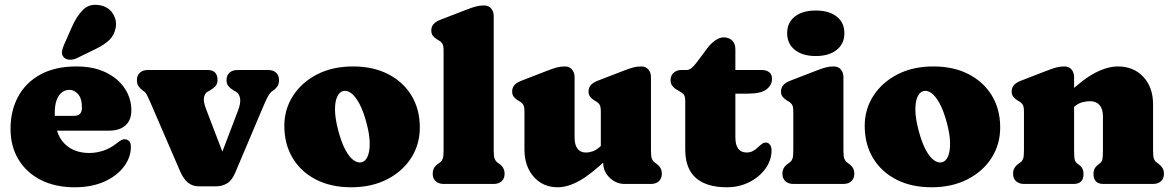

<svg xmlns="http://www.w3.org/2000/svg" viewBox="-20 -778 4962 812"><path d="M535.5 -311Q535.5 -270 510.8 -247.8Q486 -225.5 441.5 -225.5H160V-288H292.5Q326.5 -288 326.5 -321.5Q326.5 -362 310.2 -380Q294 -398 273.5 -398Q257 -398 242.8 -388Q228.5 -378 220 -356.2Q211.5 -334.5 211.5 -298.5Q211.5 -213.5 251.2 -172.2Q291 -131 357.5 -131Q388 -131 417.5 -141Q447 -151 471 -170Q485.5 -181.5 493.5 -185.8Q501.5 -190 509 -189Q518 -188.5 525.8 -181.5Q533.5 -174.5 533.5 -157Q533.5 -112.5 504.2 -73.5Q475 -34.5 421.8 -10.2Q368.5 14 295.5 14Q213.5 14 152.5 -17Q91.5 -48 58 -103.8Q24.5 -159.5 24.5 -233Q24.5 -309.5 56.5 -369Q88.5 -428.5 150.8 -462.8Q213 -497 303.5 -497Q376 -497 428 -471.5Q480 -446 507.8 -403.8Q535.5 -361.5 535.5 -311ZM285 -666Q305 -711 331.8 -737.2Q358.5 -763.5 401.5 -756Q438.5 -749.5 456.8 -721.2Q475 -693 469.5 -661.5Q464 -631 444 -610.5Q424 -590 382 -569.5L304 -531.5Q290 -525 274.5 -525.5Q259 -526 250 -535.5Q240 -546.5 242 -559.8Q244 -573 250.5 -588Z M894.5 10H821Q794 10 775 -5.5Q756 -21 742 -53L614 -349.5Q609 -361 602.8 -373.5Q596.5 -386 591 -390L584 -395Q572.5 -403.5 565.8 -413.5Q559 -423.5 559 -439Q559 -459.5 571.8 -470.8Q584.5 -482 606 -482H858Q900 -482 900 -439Q900 -423.5 890.8 -413.5Q881.5 -403.5 867 -395L858 -390Q846.5 -383.5 842.8 -366.8Q839 -350 851 -318L946 -70H895L986.5 -310Q999 -342.5 995.2 -362.5Q991.5 -382.5 978 -390L969 -395Q954.5 -403.5 946.2 -413.5Q938 -423.5 938 -439Q938 -459.5 950.8 -470.8Q963.5 -482 985 -482H1113Q1135 -482 1147.5 -470.8Q1160 -459.5 1160 -439Q1160 -425.5 1154.8 -415.5Q1149.5 -405.5 1135 -395L1128 -390Q1122 -385.5 1113.8 -371.2Q1105.5 -357 1090.5 -321L974.5 -47Q960.5 -14 939.5 -2Q918.5 10 894.5 10Z M1473 -497Q1558.5 -497 1622 -464.2Q1685.5 -431.5 1720.5 -373.5Q1755.5 -315.5 1755.5 -239Q1755.5 -167.5 1719 -110.2Q1682.5 -53 1617 -19.5Q1551.5 14 1465 14Q1380 14 1316.5 -18.5Q1253 -51 1217.8 -109.5Q1182.5 -168 1182.5 -246Q1182.5 -315.5 1219 -372.5Q1255.5 -429.5 1320.8 -463.2Q1386 -497 1473 -497ZM1510.5 -92Q1526.5 -96.5 1535.2 -117.5Q1544 -138.5 1543.5 -174.2Q1543 -210 1530 -258Q1516.5 -309 1499.5 -340.2Q1482.5 -371.5 1464.5 -384.5Q1446.5 -397.5 1430 -392.5Q1415 -388.5 1405.8 -368.5Q1396.5 -348.5 1396.8 -313Q1397 -277.5 1410.5 -226Q1424 -175 1440.8 -144Q1457.5 -113 1475.8 -100.2Q1494 -87.5 1510.5 -92Z M2068 -710V-142Q2068 -116.5 2071.8 -107Q2075.5 -97.5 2082 -92L2089 -87Q2101 -79 2107.5 -68.5Q2114 -58 2114 -43Q2114 -23 2101.5 -11.5Q2089 0 2067 0H1857Q1835.5 0 1822.8 -11.5Q1810 -23 1810 -43Q1810 -58 1816.5 -68.5Q1823 -79 1835 -87L1842 -92Q1849 -97.5 1852.5 -107Q1856 -116.5 1856 -142V-563Q1856 -585.5 1850.5 -593.8Q1845 -602 1836 -607L1829 -611Q1818 -617.5 1811 -626.2Q1804 -635 1804 -649Q1804 -665 1813.5 -676Q1823 -687 1844 -695L1950 -736Q1975.5 -746 1992 -750.5Q2008.5 -755 2027 -755Q2046 -755 2057 -742.2Q2068 -729.5 2068 -710Z M2531 -90V-110L2521 -112V-305Q2521 -327.5 2515.5 -335.8Q2510 -344 2501 -349L2494 -353Q2483 -360 2476 -368.5Q2469 -377 2469 -391Q2469 -407 2478.5 -418Q2488 -429 2509 -437L2615 -478Q2640.5 -488 2657 -492.5Q2673.5 -497 2692 -497Q2711 -497 2722 -484.2Q2733 -471.5 2733 -452V-142Q2733 -116.5 2736.8 -107Q2740.5 -97.5 2747 -92L2754 -87Q2766 -79 2772.5 -68.5Q2779 -58 2779 -43Q2779 -23 2766.5 -11.5Q2754 0 2732 0H2622Q2586 0 2558.5 -26.2Q2531 -52.5 2531 -90ZM2198 -146V-305Q2198 -327.5 2192.5 -335.8Q2187 -344 2178 -349L2171 -353Q2160 -360 2153 -368.5Q2146 -377 2146 -391Q2146 -407 2155.5 -418Q2165 -429 2186 -437L2292 -478Q2317.5 -488 2334 -492.5Q2350.5 -497 2369 -497Q2388 -497 2399 -484.2Q2410 -471.5 2410 -452V-197Q2410 -165.5 2422.2 -149.2Q2434.5 -133 2457 -133Q2472 -133 2486.8 -138Q2501.5 -143 2517 -157L2534 -173L2572 -129L2549 -107Q2480 -41 2430.5 -13.5Q2381 14 2339 14Q2276 14 2237 -30.5Q2198 -75 2198 -146Z M2850.5 -394 2843.5 -398Q2831 -405 2823.5 -414.8Q2816 -424.5 2816 -440Q2816 -458.5 2829 -470.2Q2842 -482 2862 -482H2884Q2894 -482 2904.2 -490Q2914.5 -498 2928 -516L2972 -575Q2986 -594 3004.8 -607Q3023.5 -620 3040 -620Q3062.5 -620 3076.2 -607Q3090 -594 3090 -570V-197Q3090 -165.5 3102 -149.2Q3114 -133 3138 -133Q3153 -133 3164.5 -139.5Q3176 -146 3185.2 -154.8Q3194.5 -163.5 3203 -169.8Q3211.5 -176 3220.5 -175Q3230 -174.5 3236.5 -165.8Q3243 -157 3243 -142Q3243 -101 3217.5 -65.2Q3192 -29.5 3149 -7.8Q3106 14 3054 14Q2968.5 14 2923.2 -25.2Q2878 -64.5 2878 -146V-350Q2878 -372.5 2870.2 -380Q2862.5 -387.5 2850.5 -394ZM3017 -382V-482H3201Q3221.5 -482 3233.2 -472.5Q3245 -463 3245 -445Q3245 -418 3221.5 -400Q3198 -382 3143 -382Z M3547 -452V-142Q3547 -116.5 3550.8 -107Q3554.5 -97.5 3561 -92L3568 -87Q3580 -79 3586.5 -68.5Q3593 -58 3593 -43Q3593 -23 3580.5 -11.5Q3568 0 3546 0H3336Q3314.5 0 3301.8 -11.5Q3289 -23 3289 -43Q3289 -58 3295.5 -68.5Q3302 -79 3314 -87L3321 -92Q3328 -97.5 3331.5 -107Q3335 -116.5 3335 -142V-305Q3335 -327.5 3329.5 -335.8Q3324 -344 3315 -349L3308 -353Q3297 -360 3290 -368.5Q3283 -377 3283 -391Q3283 -407 3292.5 -418Q3302 -429 3323 -437L3429 -478Q3454.5 -488 3471 -492.5Q3487.5 -497 3506 -497Q3525 -497 3536 -484.2Q3547 -471.5 3547 -452ZM3430 -541Q3374 -541 3341.5 -567Q3309 -593 3309 -638Q3309 -682.5 3341.5 -708Q3374 -733.5 3430 -733.5Q3486 -733.5 3518.5 -708Q3551 -682.5 3551 -638Q3551 -593 3518.5 -567Q3486 -541 3430 -541Z M3927.5 -497Q4013 -497 4076.5 -464.2Q4140 -431.5 4175 -373.5Q4210 -315.5 4210 -239Q4210 -167.5 4173.5 -110.2Q4137 -53 4071.5 -19.5Q4006 14 3919.5 14Q3834.5 14 3771 -18.5Q3707.5 -51 3672.2 -109.5Q3637 -168 3637 -246Q3637 -315.5 3673.5 -372.5Q3710 -429.5 3775.2 -463.2Q3840.5 -497 3927.5 -497ZM3965 -92Q3981 -96.5 3989.8 -117.5Q3998.5 -138.5 3998 -174.2Q3997.5 -210 3984.5 -258Q3971 -309 3954 -340.2Q3937 -371.5 3919 -384.5Q3901 -397.5 3884.5 -392.5Q3869.5 -388.5 3860.2 -368.5Q3851 -348.5 3851.2 -313Q3851.5 -277.5 3865 -226Q3878.5 -175 3895.2 -144Q3912 -113 3930.2 -100.2Q3948.5 -87.5 3965 -92Z M4522.5 -452V-142Q4522.5 -113.5 4525.2 -103Q4528 -92.5 4535.5 -87L4543.5 -81Q4562.5 -67 4562.5 -43Q4562.5 0 4520.5 0H4311.5Q4290 0 4277.2 -11.5Q4264.5 -23 4264.5 -43Q4264.5 -58 4271 -68.5Q4277.5 -79 4289.5 -87L4296.5 -92Q4303.5 -97.5 4307 -107Q4310.5 -116.5 4310.5 -142V-305Q4310.5 -327.5 4305 -335.8Q4299.5 -344 4290.5 -349L4283.5 -353Q4272.5 -360 4265.5 -368.5Q4258.5 -377 4258.5 -391Q4258.5 -407 4268 -418Q4277.5 -429 4298.5 -437L4404.5 -478Q4430 -488 4446.5 -492.5Q4463 -497 4481.5 -497Q4500.5 -497 4511.5 -484.2Q4522.5 -471.5 4522.5 -452ZM4504.5 -310 4466.5 -354 4489.5 -376Q4560 -443.5 4612 -470.2Q4664 -497 4707.5 -497Q4774.5 -497 4815.5 -452.8Q4856.5 -408.5 4856.5 -337V-142Q4856.5 -116.5 4860 -106.8Q4863.5 -97 4870.5 -92L4877.5 -87Q4889.5 -78 4896 -68Q4902.5 -58 4902.5 -43Q4902.5 -23 4890 -11.5Q4877.5 0 4855.5 0H4646.5Q4604.5 0 4604.5 -43Q4604.5 -67 4623.5 -81L4631.5 -87Q4639 -92.5 4641.8 -103Q4644.5 -113.5 4644.5 -142V-286Q4644.5 -317 4630.2 -333.5Q4616 -350 4589.5 -350Q4573 -350 4555.5 -345Q4538 -340 4521.5 -325Z"/></svg>

Font: Fraunces SuperSoft 9pt
Style: Regular
Weight: 900
Version: Version 1.000;[b76b70a41]